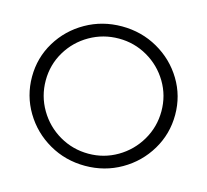

<svg xmlns="http://www.w3.org/2000/svg" viewBox="-103 -823 1019 946"><g transform="rotate(15 407.0 -349.5)"><path d="M772 -351Q772 -254 723 -172Q674 -90 590.5 -42Q507 6 407 6Q307 6 223.5 -42Q140 -90 91 -172Q42 -254 42 -351Q42 -448 91 -529Q140 -610 223.5 -657.5Q307 -705 407 -705Q507 -705 590.5 -657.5Q674 -610 723 -529Q772 -448 772 -351ZM112 -351Q112 -271 152 -203Q192 -135 260 -95.5Q328 -56 408 -56Q487 -56 554.5 -95.5Q622 -135 662 -203Q702 -271 702 -351Q702 -431 662 -498Q622 -565 554.5 -604Q487 -643 408 -643Q328 -643 260 -604Q192 -565 152 -498Q112 -431 112 -351Z"/></g></svg>

Font: Gontserrat Light
Style: Regular
Weight: 300
Designer: Julieta Ulanovsky
Foundry: Julieta Ulanovsky
Version: Version 6.001